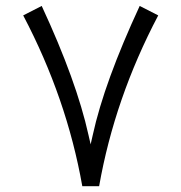

<svg xmlns="http://www.w3.org/2000/svg" viewBox="-20 -645 626 663"><path d="M293 -146.5 285.6 -178.7C258.3 -302.2 204.6 -451.2 124 -624.5L60.1 -591.8C160.6 -400.9 228.5 -204.1 264.2 -2H322.3C357.9 -204.1 425.8 -400.9 526.4 -591.8L462.4 -624.5C381.3 -449.7 327.1 -301.3 300.3 -178.7Z"/></svg>

Font: Shabnam Light
Style: Regular
Weight: 300
Foundry: DejaVu fonts team - Redesigned by Saber Rastikerdar - Based on Vazir font
Version: Version 5.0.1